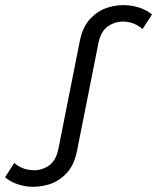

<svg xmlns="http://www.w3.org/2000/svg" viewBox="-47 -727 616 753"><path d="M66 5Q7 -2 -27 -32L9 -88Q37 -63 76 -60Q110 -56 141 -75Q172 -94 182 -143L266 -566Q277 -622 307.5 -654Q338 -686 377.5 -698Q417 -710 456 -706Q514 -700 549 -670L512 -613Q484 -638 445 -642Q410 -645 379.5 -626Q349 -607 339 -558L255 -135Q244 -79 213.5 -47Q183 -15 144 -3.5Q105 8 66 5Z"/></svg>

Font: Montserrat
Style: Italic
Weight: 400
Italic angle: -11.3°
Designer: Julieta Ulanovsky
Foundry: Julieta Ulanovsky
Version: Version 9.000; ttfautohint (v1.8.4.7-5d5b)